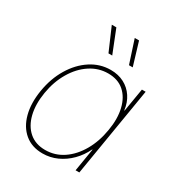

<svg xmlns="http://www.w3.org/2000/svg" viewBox="-179 -869 928 998"><g transform="rotate(30 285.0 -370.0)"><path d="M223.1 10.3Q158.7 10.3 116 -25.4Q73.2 -61 56.6 -123.8Q40 -186.5 53.2 -267.1Q66.4 -347.2 104 -409.7Q141.6 -472.2 196.3 -507.8Q251 -543.5 314.9 -543.5Q360.4 -543.5 395.5 -525.1Q430.7 -506.8 452.6 -473.6Q474.6 -440.4 480 -396H481.9L505.4 -535.6H527.8L439 0H416.5L439 -136.7H437Q416.5 -93.3 383.5 -60.1Q350.6 -26.9 309.6 -8.3Q268.6 10.3 223.1 10.3ZM226.1 -12.2Q284.7 -12.2 333.3 -44.9Q381.8 -77.6 415 -135.3Q448.2 -192.9 460.4 -267.1Q473.1 -340.8 459.2 -398.4Q445.3 -456.1 408.2 -488.5Q371.1 -521 312.5 -521Q254.9 -521 205.6 -488.5Q156.2 -456.1 122.1 -398.4Q87.9 -340.8 75.7 -267.1Q63.5 -192.9 77.9 -135.3Q92.3 -77.6 130.1 -44.9Q168 -12.2 226.1 -12.2ZM383.8 -611.8 338.9 -749.5H364.7L406.2 -611.8ZM260.7 -611.8 201.2 -749.5H228.5L283.2 -611.8Z"/></g></svg>

Font: Inter 20pt Thin
Style: Italic
Weight: 250
Italic angle: -9.3988°
Version: Version 4.001;git-66647c0bb